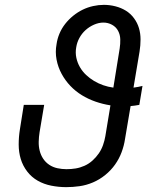

<svg xmlns="http://www.w3.org/2000/svg" viewBox="-20 -763 640 791"><path d="M253 8Q222 8 191.5 2Q161 -4 135.5 -18.5Q110 -33 92 -56.5Q74 -80 65.5 -108Q57 -136 57 -167.5Q57 -199 62 -230L78 -331H162L143 -218Q140 -199 139.5 -179.5Q139 -160 143.5 -142Q148 -124 158 -109Q168 -94 183 -84Q198 -74 216.5 -70Q235 -66 254 -66Q273 -66 291.5 -69Q310 -72 328 -80Q346 -88 361 -101.5Q376 -115 387 -131Q398 -147 404.5 -165.5Q411 -184 414 -202L435 -329Q403 -334 373 -344.5Q343 -355 317 -371Q291 -387 270 -409Q249 -431 234 -458.5Q219 -486 213 -517.5Q207 -549 213 -581Q216 -603 225 -624.5Q234 -646 248.5 -664.5Q263 -683 281.5 -698Q300 -713 320.5 -723Q341 -733 363.5 -738Q386 -743 408 -743Q432 -743 455.5 -737Q479 -731 498.5 -719Q518 -707 532 -688Q546 -669 552.5 -647Q559 -625 559 -600.5Q559 -576 555 -551L530 -402Q540 -403 549 -405Q558 -407 567 -409L554 -331Q545 -329 536 -328Q527 -327 518 -326L495 -190Q491 -163 481 -136Q471 -109 454 -85Q437 -61 413.5 -42Q390 -23 363 -11.5Q336 0 308 4Q280 8 253 8ZM447 -402 473 -563Q476 -582 475.5 -601Q475 -620 466.5 -636Q458 -652 441.5 -661Q425 -670 406 -670Q387 -670 367.5 -661.5Q348 -653 332.5 -639Q317 -625 307 -606.5Q297 -588 294 -568Q290 -546 294.5 -525Q299 -504 309.5 -486Q320 -468 335 -454Q350 -440 367.5 -429.5Q385 -419 405 -412Q425 -405 447 -402Z"/></svg>

Font: Zed Sans Extended
Style: Italic
Weight: 400
Width: 7
Italic angle: -9°
Designer: Belleve Invis
Foundry: Belleve Invis
Version: Version 1.0.0; ttfautohint (v1.8.4)